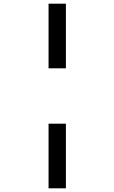

<svg xmlns="http://www.w3.org/2000/svg" viewBox="-20 -770 620 1040"><path d="M243 -400V-750H337V-400ZM243 250V-100H337V250Z"/></svg>

Font: Sometype Mono SemiBold
Style: Regular
Weight: 600
Designer: Ryoichi Tsunekawa
Foundry: Dharma Type
Version: Version 1.001